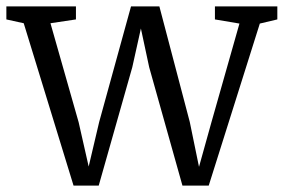

<svg xmlns="http://www.w3.org/2000/svg" viewBox="-27 -575 891 603"><path d="M-7 -514V-555H211.5V-514L131.5 -502L220 -191L251.5 -52L284.5 -192L384.5 -555H473.5L569 -192L598 -51L637 -191L725 -501L648 -514V-555H844V-514L789 -501L628.5 8H546L441.5 -364L415.5 -485.5L388.5 -364L283 8H204L47.5 -502Z"/></svg>

Font: Merriweather 7pt Light
Style: Regular
Weight: 300
Designer: Eben Sorkin
Foundry: Eben Sorkin
Version: Version 2.200;gftools[0.9.31]